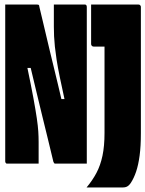

<svg xmlns="http://www.w3.org/2000/svg" viewBox="-20 -720 640 845"><path d="M150 0Q131 0 105.5 0Q80 0 55.5 0Q31 0 10 0Q8 0 6.5 -1.5Q5 -3 4 -5Q3 -7 3 -11Q3 -82 3 -152Q3 -222 3 -292Q3 -362 3 -432.5Q3 -503 3 -573Q3 -605 3 -636.5Q3 -668 3 -700Q17 -700 35 -700Q53 -700 72.5 -700Q92 -700 110 -700Q128 -700 142 -700Q146 -700 148 -699.5Q150 -699 151.5 -697Q153 -695 153 -691Q161 -658 168.5 -626Q176 -594 184 -560.5Q192 -527 200 -493Q208 -459 217 -423Q226 -387 235 -348.5Q244 -310 254 -268L235 -284H274L267 -269Q253 -333 243.5 -379Q234 -425 229 -458Q224 -491 221.5 -515Q219 -539 218 -560Q217 -581 217 -603Q217 -614 217 -623.5Q217 -633 217 -642.5Q217 -652 217 -661Q217 -670 217 -679.5Q217 -689 217 -700Q237 -700 261 -700Q285 -700 309.5 -700Q334 -700 354 -700Q358 -700 360 -697Q362 -694 362 -689Q362 -640 362 -590.5Q362 -541 362 -492Q362 -443 362 -393.5Q362 -344 362 -294.5Q362 -245 362 -195.5Q362 -146 362 -97Q362 -72 362 -48Q362 -24 362 0Q348 0 330 0Q312 0 292.5 0Q273 0 254.5 0Q236 0 223 0Q220 0 218.5 -1.5Q217 -3 215 -8Q203 -59 190.5 -109.5Q178 -160 165.5 -211.5Q153 -263 140 -317Q127 -371 113 -430L132 -421H90L99 -429Q117 -343 127 -288.5Q137 -234 142 -199.5Q147 -165 148.5 -141.5Q150 -118 150 -95Q150 -67 150 -46Q150 -25 150 0ZM361 105Q387 74 404.5 41Q422 8 431 -34.5Q440 -77 440 -135Q440 -157 440 -196Q440 -235 440 -283Q440 -331 440 -379.5Q440 -428 440 -471Q440 -514 440 -544L456 -503L426 -534L469 -515Q455 -515 439.5 -515Q424 -515 411.5 -515Q399 -515 392 -515Q387 -515 384 -518.5Q381 -522 381 -526Q381 -570 381 -613Q381 -656 381 -700Q396 -700 411.5 -700Q427 -700 449 -700Q471 -700 505 -700Q539 -700 589 -700Q593 -700 595 -698.5Q597 -697 598.5 -695Q600 -693 600 -689Q600 -645 600 -588.5Q600 -532 600 -470.5Q600 -409 600 -348Q600 -287 600 -232Q600 -177 600 -134Q600 -77 594.5 -35.5Q589 6 579 35.5Q569 65 555 86Q549 95 541 100Q533 105 520 105Q494 105 468.5 105Q443 105 416.5 105Q390 105 361 105Z"/></svg>

Font: Recursive Monospace Black
Style: Regular
Weight: 900
Version: Version 1.047